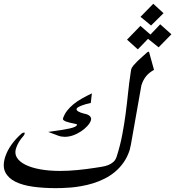

<svg xmlns="http://www.w3.org/2000/svg" viewBox="-59 -1038 925 1014"><path d="M804.7 -968.3 738.8 -903.3 683.1 -949.2 750.5 -1018.1ZM846.2 -856.9 778.8 -788.1 722.7 -833Q710 -818.8 695.8 -804.9Q681.6 -791 668.9 -777.3L611.8 -828.6L682.6 -901.4L735.4 -855.5Q748 -868.7 761.7 -882.8Q775.4 -897 787.1 -909.7ZM633.3 -279.8Q633.3 -277.8 632.1 -272.9Q630.9 -268.1 629.6 -262.7Q628.4 -257.3 627.4 -252.4Q626.5 -247.6 626 -246.1Q613.8 -208.5 593.5 -179.7Q573.2 -150.9 547.4 -129.6Q521.5 -108.4 491.9 -93.8Q462.4 -79.1 431.9 -69.8Q401.4 -60.5 371.3 -55.2Q341.3 -49.8 314.9 -47.6Q288.6 -45.4 267.6 -44.9Q246.6 -44.4 233.4 -44.4Q170.4 -44.4 115.5 -52Q60.5 -59.6 22.7 -78.1Q-15.1 -96.7 -31 -128.4Q-46.9 -160.2 -31.7 -209Q-21 -242.2 1.2 -273.4Q23.4 -304.7 53.7 -331.5Q57.6 -335.4 62 -336.7Q66.4 -337.9 68.8 -337.9Q71.3 -337.9 71.5 -335.7Q71.8 -333.5 70.8 -330.6Q69.8 -327.6 68.1 -324.7Q66.4 -321.8 65.4 -320.8Q36.6 -289.1 25.4 -253.9Q17.1 -227.1 30.5 -205.3Q43.9 -183.6 75.2 -168Q106.4 -152.3 153.3 -143.8Q200.2 -135.3 258.3 -135.3Q301.8 -135.3 349.6 -139.9Q397.5 -144.5 447.3 -152.3Q462.9 -154.8 479.7 -157.5Q496.6 -160.2 512 -166Q527.3 -171.9 539.6 -182.6Q551.8 -193.4 557.6 -212.4Q575.7 -269 586.4 -325.2Q597.2 -381.3 604.5 -437Q611.8 -492.7 617.4 -547.4Q623 -602.1 631.3 -655.8Q632.8 -660.2 632.8 -664.8Q632.8 -669.4 633.8 -671.9Q636.7 -681.6 646.2 -692.9Q655.8 -704.1 667.7 -715.8Q679.7 -727.5 692.9 -738.8Q706.1 -750 716.8 -760.3Q719.2 -762.2 721.4 -763.7Q723.6 -765.1 724.6 -765.1Q728.5 -765.1 729 -760.7L754.4 -668.9Q729 -655.3 713.1 -636Q697.3 -616.7 689 -590.8Q687 -585.9 686 -577.6ZM348.1 -379.4Q348.6 -381.3 343 -382.8Q337.4 -384.3 328.4 -386.2Q319.3 -388.2 309.1 -390.4Q298.8 -392.6 290.5 -395.8Q282.2 -398.9 277.1 -403.1Q272 -407.2 273.9 -413.1Q281.2 -435.1 295.4 -453.4Q309.6 -471.7 329.3 -487.8Q349.1 -503.9 373.8 -517.8Q398.4 -531.7 426.3 -544.9L420.4 -494.1Q407.2 -491.7 394.5 -488Q381.8 -484.4 371.3 -480.2Q360.8 -476.1 354 -471.9Q347.2 -467.8 345.7 -463.9Q343.3 -456.1 354.2 -449.5Q365.2 -442.9 384.8 -438Q406.7 -434.1 416 -424.3Q425.3 -414.6 420.9 -401.9Q416.5 -388.2 402.8 -373Q389.2 -357.9 370.1 -345Q351.1 -332 328.4 -323.7Q305.7 -315.4 282.7 -315.4Q264.6 -315.4 248.3 -321.5Q231.9 -327.6 210 -335.9L195.8 -341.3Q234.9 -346.7 262.9 -351.1Q291 -355.5 309.3 -359.6Q327.6 -363.8 336.9 -368.4Q346.2 -373 348.1 -379.4Z"/></svg>

Font: XB Zar
Style: Italic
Weight: 400
Italic angle: -12°
Designer: Behnam
Foundry: Irmug
Version: Version 8.005 2009